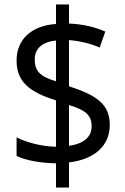

<svg xmlns="http://www.w3.org/2000/svg" viewBox="-20 -779 560 857"><path d="M230 -50V58H288V-54C404 -68 470 -130 470 -221C470 -316 409 -354 288 -394V-600C338 -596 385 -584 425 -567L450 -638C405 -658 352 -671 288 -674V-759H230V-672C123 -665 54 -605 54 -509C54 -417 107 -369 230 -331V-124C166 -125 96 -144 54 -166V-83C95 -63 161 -51 230 -50ZM230 -598V-416C158 -438 135 -462 135 -514C135 -560 166 -592 230 -598ZM288 -128V-310C364 -287 389 -264 389 -215C389 -170 357 -138 288 -128Z"/></svg>

Font: Noto Sans Gujarati UI SemiCondensed
Style: Regular
Weight: 400
Width: 4
Designer: Jelle Bosma - Monotype Design Team, Universal Thirst
Foundry: Monotype Imaging Inc.
Version: Version 2.106